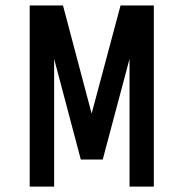

<svg xmlns="http://www.w3.org/2000/svg" viewBox="-20 -690 679 710"><path d="M548.8 0H459V-472.2L359.9 -100.1H278.8L180.2 -472.2V0H89.8V-669.9H212.9L318.8 -270L425.8 -669.9H548.8Z"/></svg>

Font: Unica One
Style: Bold
Weight: 400
Designer: Eduardo Rodriguez Tunni
Foundry: Eduardo Rodriguez Tunni
Version: Version 1.001